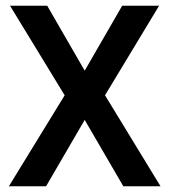

<svg xmlns="http://www.w3.org/2000/svg" viewBox="-20 -651 592 671"><path d="M536 -631 347 -318 541 0H411L276 -232L141 0H11L206 -318L15 -631H145L276 -404L407 -631Z"/></svg>

Font: Placeholder Sans Medium
Style: Regular
Weight: 500
Designer: The Branx Europe S.L
Version: Version 1.006;Fontself Maker 3.5.7